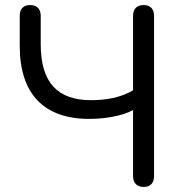

<svg xmlns="http://www.w3.org/2000/svg" viewBox="-20 -732 716 759"><path d="M548 7C575 7 589 -9 589 -36V-669C589 -697 574 -712 548 -712C521 -712 506 -697 506 -669V-375C457 -346 399 -336 340 -336C209 -336 141 -404 141 -557V-669C141 -697 126 -712 99 -712C73 -712 58 -697 58 -669V-551C58 -359 155 -262 333 -262C396 -262 465 -274 506 -297V-36C506 -9 521 7 548 7Z"/></svg>

Font: SN Pro Book
Style: Regular
Weight: 350
Designer: Tobias Whetton
Foundry: Supernotes
Version: Version 1.003;Glyphs 3.3 (3324)